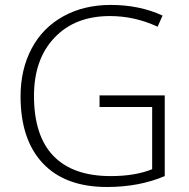

<svg xmlns="http://www.w3.org/2000/svg" viewBox="-20 -745 763 775"><path d="M63 -356Q63 -464.8 107.7 -549.1Q152.3 -633.3 235.6 -679.2Q318.8 -725.1 426.8 -725.1Q543.5 -725.1 636.2 -682.1L616.2 -637.2Q523.4 -680.2 423.8 -680.2Q282.7 -680.2 200 -593Q117.2 -505.9 117.2 -357.9Q117.2 -196.8 195.8 -115.5Q274.4 -34.2 426.8 -34.2Q525.4 -34.2 594.2 -62V-313H381.8V-359.9H645V-34.2Q541.5 9.8 412.1 9.8Q243.2 9.8 153.1 -85.7Q63 -181.2 63 -356Z"/></svg>

Font: Open Sans Light
Style: Regular
Weight: 300
Foundry: Ascender Corporation
Version: Version 1.10